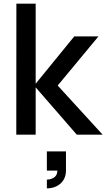

<svg xmlns="http://www.w3.org/2000/svg" viewBox="-20 -740 584 1055"><path d="M176 0V-260L402 0H544L297 -270L521 -540H388L176 -280V-720H70L69.5 0ZM237.5 295C296 295 342.5 258.5 342.5 197.5V92H237.5V197.5H295C296 240.5 251.5 247 237.5 247Z"/></svg>

Font: Manrope SemiBold
Style: Regular
Weight: 600
Designer: Mikhail Sharanda
Foundry: Mikhail Sharanda
Version: Version 4.505